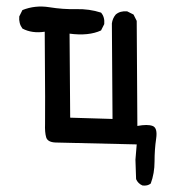

<svg xmlns="http://www.w3.org/2000/svg" viewBox="-20 -444 540 589"><path d="M417 125Q403.3 119.1 397.5 105.5L395.5 45.9L399.4 -1L150.4 -6.8Q126 -7.8 121.6 -22.9Q117.2 -38.1 118.2 -64Q119.1 -89.8 117.2 -346.7Q78.1 -340.8 48.8 -356.4Q37.1 -372.1 39.1 -393.6L48.8 -413.1Q87.9 -428.7 130.9 -421.9Q173.8 -415 213.9 -416Q253.9 -417 290 -405.3Q301.8 -391.6 299.8 -370.1L290 -350.6Q252 -333 193.4 -340.8L195.3 -83L325.2 -79.1L323.2 -372.1Q325.2 -387.7 335 -399.4Q348.6 -411.1 370.1 -409.2L389.6 -399.4L399.4 -379.9L401.4 -57.6Q432.6 -63.5 448.2 -57.6Q463.9 -51.8 459 -18.6Q454.1 14.6 454.1 51.3Q454.1 87.9 442.4 119.1Q432.6 127 417 125Z"/></svg>

Font: JasonHandwriting1
Style: Regular
Weight: 400
Version: Version 1.48.20